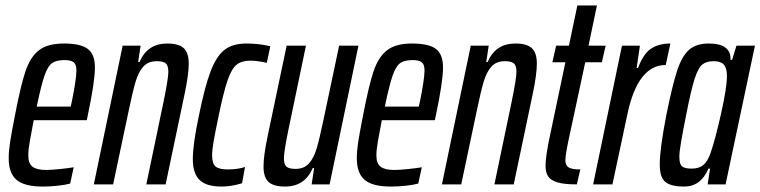

<svg xmlns="http://www.w3.org/2000/svg" viewBox="-20 -678 2796 706"><path d="M12 -96Q12 -122 17 -155Q22 -188 35 -254Q56 -363 73.5 -415.5Q91 -468 123 -493Q155 -518 215 -518Q277 -518 303 -498Q329 -478 329 -430Q329 -378 303 -255L299 -236H104Q96 -195 90 -161Q84 -127 84 -107Q84 -77 99.5 -65Q115 -53 150 -53Q168 -53 201.5 -56.5Q235 -60 251 -63L238 -3Q220 2 191.5 5Q163 8 137 8Q70 8 41 -16.5Q12 -41 12 -96ZM240 -286 245 -309Q251 -338 256 -370Q261 -402 261 -418Q261 -441 251 -449Q241 -457 217 -457Q187 -457 171.5 -446Q156 -435 144 -401Q132 -367 115 -286Z M431 -510H497L488 -450H493Q522 -518 595 -518Q637 -518 655.5 -501Q674 -484 674 -444Q674 -406 660 -338L589 0H518L581 -302Q599 -389 599 -414Q599 -437 589.5 -445Q580 -453 556 -453Q525 -453 507 -433Q489 -413 478.5 -377.5Q468 -342 453 -270L396 0H325Z M689 -93Q689 -147 711 -251Q733 -360 754.5 -416Q776 -472 806 -495Q836 -518 886 -518Q932 -518 974 -508L961 -447Q925 -455 901 -455Q869 -455 850.5 -440.5Q832 -426 817.5 -384.5Q803 -343 785 -257L781 -237Q772 -195 766 -161Q760 -127 760 -107Q760 -76 773 -65.5Q786 -55 818 -55Q854 -55 881 -64L870 -4Q829 8 795 8Q738 8 713.5 -16.5Q689 -41 689 -93Z M949 -66Q949 -104 963 -172L1034 -510H1105L1042 -208Q1024 -121 1024 -96Q1024 -73 1033.5 -65Q1043 -57 1067 -57Q1098 -57 1116 -77Q1134 -97 1144.5 -132.5Q1155 -168 1170 -240L1227 -510H1298L1192 0H1126L1135 -60H1130Q1101 8 1028 8Q986 8 967.5 -9Q949 -26 949 -66Z M1292 -96Q1292 -122 1297 -155Q1302 -188 1315 -254Q1336 -363 1353.5 -415.5Q1371 -468 1403 -493Q1435 -518 1495 -518Q1557 -518 1583 -498Q1609 -478 1609 -430Q1609 -378 1583 -255L1579 -236H1384Q1376 -195 1370 -161Q1364 -127 1364 -107Q1364 -77 1379.5 -65Q1395 -53 1430 -53Q1448 -53 1481.5 -56.5Q1515 -60 1531 -63L1518 -3Q1500 2 1471.5 5Q1443 8 1417 8Q1350 8 1321 -16.5Q1292 -41 1292 -96ZM1520 -286 1525 -309Q1531 -338 1536 -370Q1541 -402 1541 -418Q1541 -441 1531 -449Q1521 -457 1497 -457Q1467 -457 1451.5 -446Q1436 -435 1424 -401Q1412 -367 1395 -286Z M1711 -510H1777L1768 -450H1773Q1802 -518 1875 -518Q1917 -518 1935.5 -501Q1954 -484 1954 -444Q1954 -406 1940 -338L1869 0H1798L1861 -302Q1879 -389 1879 -414Q1879 -437 1869.5 -445Q1860 -453 1836 -453Q1805 -453 1787 -433Q1769 -413 1758.5 -377.5Q1748 -342 1733 -270L1676 0H1605Z M1986 -69Q1986 -103 2002 -178L2059 -449H2011L2025 -510H2072L2103 -658H2175L2144 -510H2207L2193 -449H2132L2070 -160Q2059 -108 2059 -88Q2059 -71 2070 -63Q2081 -55 2114 -55L2101 0Q2054 0 2029.5 -7.5Q2005 -15 1995.5 -29.5Q1986 -44 1986 -69Z M2267 -510H2333L2321 -428H2326Q2346 -481 2374.5 -499.5Q2403 -518 2445 -518L2428 -439Q2325 -439 2287 -258L2232 0H2161Z M2406 -73Q2406 -131 2430 -254Q2452 -364 2470 -418.5Q2488 -473 2514.5 -495.5Q2541 -518 2586 -518Q2669 -518 2666 -458H2672L2688 -510H2756L2648 0H2582L2591 -58H2585Q2557 8 2496 8Q2447 8 2426.5 -9Q2406 -26 2406 -73ZM2593 -116Q2610 -165 2631.5 -260.5Q2653 -356 2653 -399Q2653 -428 2641.5 -440.5Q2630 -453 2605 -453Q2577 -453 2562 -440.5Q2547 -428 2534 -387.5Q2521 -347 2503 -255Q2492 -200 2485 -160Q2478 -120 2478 -102Q2478 -75 2487.5 -66.5Q2497 -58 2523 -58Q2550 -58 2566 -71Q2582 -84 2593 -116Z"/></svg>

Font: Saira Ultra Condensed Medium
Style: Italic
Weight: 500
Width: 1
Italic angle: -12°
Designer: Hector Gatti with collaboration of the Omnibus-Type team
Foundry: Omnibus-Type
Version: Version 1.001; ttfautohint (v1.8)